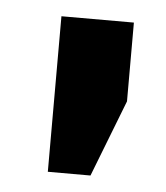

<svg xmlns="http://www.w3.org/2000/svg" viewBox="-33 -793 282 326"><g transform="rotate(5 108.0 -629.5)"><path d="M59.6 -496.6V-761.7H183.1V-627.4L132.3 -496.6Z"/></g></svg>

Font: Roboto Slab Black
Style: Regular
Weight: 900
Designer: Google
Version: Version 2.000; ttfautohint (v1.8.1.43-b0c9)